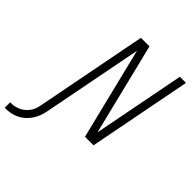

<svg xmlns="http://www.w3.org/2000/svg" viewBox="-383 -812 1175 1175"><g transform="rotate(45 205.0 -224.0)"><path d="M-140 222V175H-136Q-120 175 -104 172Q-88 169 -72 162Q-56 155 -42.5 143.5Q-29 132 -18.5 118Q-8 104 -2.5 88Q3 72 6 56L147 -670H221L368 -73L484 -670H537L407 0H333L186 -597L59 56Q55 78 46.5 100Q38 122 24.5 142Q11 162 -7.5 178Q-26 194 -47.5 204Q-69 214 -91.5 218Q-114 222 -136 222Z"/></g></svg>

Font: Lode Dark
Style: Italic
Weight: 400
Italic angle: -11°
Monospace: yes
Designer: Belleve Invis
Foundry: Belleve Invis
Version: Version 29.2.0; ttfautohint (v1.8.3)